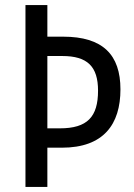

<svg xmlns="http://www.w3.org/2000/svg" viewBox="-20 -734 527 754"><path d="M453 -383C453 -519 384 -590 228 -590H166V-714H80V0H166V-154H223C387 -154 453 -246 453 -383ZM215 -230H166V-514H225C323 -514 365 -473 365 -378C365 -275 323 -230 215 -230Z"/></svg>

Font: Noto Sans Lao Looped Condensed
Style: Regular
Weight: 400
Width: 3
Designer: Mark Frömberg, Ben Mitchell
Foundry: The Fontpad Ltd
Version: Version 1.002